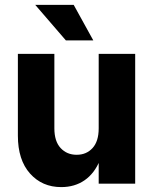

<svg xmlns="http://www.w3.org/2000/svg" viewBox="-20 -750 625 784"><path d="M230 14Q152 14 102.5 -41.5Q53 -97 53 -196V-530H202V-226Q202 -173 227.5 -145.5Q253 -118 293 -118Q333 -118 358 -145.5Q383 -173 383 -226H410Q410 -150 388 -96Q366 -42 325.5 -14Q285 14 230 14ZM383 0V-530H532V0ZM249 -585 124 -730H281L361 -585Z"/></svg>

Font: Radio Canada Big
Style: Bold
Weight: 700
Designer: Étienne Aubert Bonn
Foundry: Coppers and Brasses
Version: Version 1.001